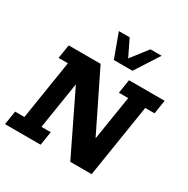

<svg xmlns="http://www.w3.org/2000/svg" viewBox="-178 -961 1096 1119"><g transform="rotate(30 370.0 -401.0)"><path d="M2.4 0 17 -92.6H79.6L142.5 -490.4H79.9L94.4 -583H309.2L510.3 -173.2L496.5 -164.5L548.4 -490.4H485.8L500.3 -583H740.1L725.6 -490.4H663L585.5 0H441.7L233.5 -429.4L248.1 -431.4L194.2 -92.6H256.8L242.2 0ZM364.9 -640.8 305.9 -801.5H378.6L432.5 -690.7L518.8 -801.5H593.7L490.3 -640.8Z"/></g></svg>

Font: Rokkitt SemiBold
Style: Italic
Weight: 600
Italic angle: -9°
Designer: Vernon Adams
Foundry: Vernon Adams
Version: Version 3.103